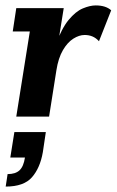

<svg xmlns="http://www.w3.org/2000/svg" viewBox="-20 -430 430 708"><path d="M40 0 90 -314H27L40 -400H215L191 -250L184 -262Q207 -325 233 -356.5Q259 -388 285.5 -399Q312 -410 333 -410Q370 -410 390 -392L345 -278Q334 -290 321 -295.5Q308 -301 292 -301Q272 -301 250.5 -287.5Q229 -274 212 -245Q195 -216 188 -171L161 0ZM1 258 8 212Q37 212 52 198Q67 184 72 151H18L33 57H149L138 131Q128 189 98 223.5Q68 258 1 258Z"/></svg>

Font: Rokkitt SemiBold
Style: Bold Italic
Weight: 700
Italic angle: -9°
Version: Version 3.103